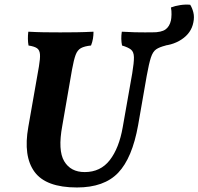

<svg xmlns="http://www.w3.org/2000/svg" viewBox="-20 -819 876 848"><path d="M320 9Q183 9 132.5 -60Q82 -129 105 -258L152 -526Q158 -561 156.5 -579.5Q155 -598 143.5 -606Q132 -614 106 -618Q101 -646 105 -679Q141 -677 174 -676.5Q207 -676 246 -676Q282 -676 317.5 -676.5Q353 -677 393 -679Q393 -663 390.5 -648Q388 -633 382 -618Q353 -615 337.5 -606.5Q322 -598 314 -576.5Q306 -555 298 -511L255 -263Q235 -155 263.5 -107Q292 -59 354 -59Q424 -59 465 -112Q506 -165 522 -257L564 -495Q572 -543 571.5 -566.5Q571 -590 558.5 -600Q546 -610 519 -618Q513 -647 518 -679Q550 -677 576 -676.5Q602 -676 621 -676Q650 -676 671.5 -676.5Q693 -677 724 -679Q723 -646 712 -618Q684 -611 669.5 -601Q655 -591 646.5 -565Q638 -539 628 -484L590 -266Q564 -121 502 -56Q440 9 320 9ZM679 -616 652 -676Q693 -676 711 -689Q729 -702 735 -729Q737 -738 737.5 -754.5Q738 -771 735 -786Q753 -793 776 -796.5Q799 -800 820 -798Q829 -784 834 -764Q839 -744 834 -720Q825 -673 781.5 -644.5Q738 -616 679 -616Z"/></svg>

Font: Vollkorn
Style: Bold Italic
Weight: 700
Italic angle: -11°
Designer: Friedrich Althausen
Foundry: Friedrich Althausen
Version: Version 5.000; ttfautohint (v1.8.3)